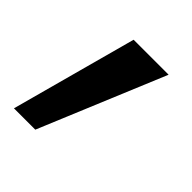

<svg xmlns="http://www.w3.org/2000/svg" viewBox="-96 -186 388 388"><g transform="rotate(45 98.0 8.5)"><path d="M71 -126C71 -126 -2 143 -2 143C-2 143 59 143 59 143C59 143 171 -126 171 -126C171 -126 71 -126 71 -126Z"/></g></svg>

Font: Girnar Poppins
Style: Regular
Weight: 500
Designer: Ninad Kale (Devanagari), Jonny Pinhorn (Latin)
Foundry: Indian Type Foundry
Version: ""